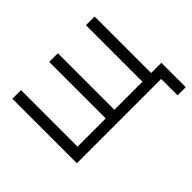

<svg xmlns="http://www.w3.org/2000/svg" viewBox="-174 -998 1474 1474"><g transform="rotate(-45 563.0 -261.0)"><path d="M1009.5 178.5V0H937V-86.5H1098V178.5ZM94 0V-700H188V-86.5H494V-700H588V-86.5H893V-700H987V0Z"/></g></svg>

Font: Geologica Roman Light
Style: Regular
Weight: 300
Designer: Sindre Bremnes, Frode Helland
Foundry: Monokrom Skriftforlag AS
Version: Version 1.010;gftools[0.9.28]